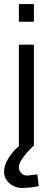

<svg xmlns="http://www.w3.org/2000/svg" viewBox="-21 -720 259 946"><path d="M146 -613H72V-700H146ZM170 197Q125 206 88 206Q51 206 25 182.5Q-1 159 -1 126Q-1 96 18 64Q37 32 61 10L73 0H72V-500H146V0H142Q72 70 72 102Q72 121 83.5 133Q95 145 113 145L163 139Z"/></svg>

Font: Cairo
Style: Regular
Weight: 400
Designer: Mohamed Gaber, the designers of Titillium
Foundry: Kief Type Foundry
Version: Version 2.009; ttfautohint (v1.5.33-1714) -l 8 -r 50 -G 200 